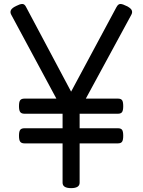

<svg xmlns="http://www.w3.org/2000/svg" viewBox="-20 -957 736 991"><path d="M347 14Q303 14 303 -14V-217H106Q91 -217 84.5 -225.5Q78 -234 78 -256Q78 -279 84.5 -287Q91 -295 106 -295H303V-370H106Q91 -370 84.5 -378.5Q78 -387 78 -409Q78 -432 84.5 -440Q91 -448 106 -448H271L38 -881Q31 -894 36.5 -905Q42 -916 63 -926Q82 -936 94.5 -936.5Q107 -937 115 -920L347 -484L581 -920Q590 -937 602 -936.5Q614 -936 633 -926Q654 -916 659.5 -905Q665 -894 658 -881L423 -448H589Q604 -448 610 -440Q616 -432 616 -409Q616 -387 610 -378.5Q604 -370 589 -370H391V-295H589Q604 -295 610 -287Q616 -279 616 -256Q616 -234 610 -225.5Q604 -217 589 -217H391V-14Q391 14 347 14Z"/></svg>

Font: Playwrite DE Grund
Style: Regular
Weight: 400
Designer: Veronika Burian, José Scaglione
Foundry: TypeTogether
Version: Version 1.002